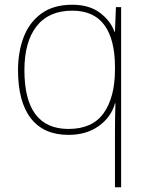

<svg xmlns="http://www.w3.org/2000/svg" viewBox="-20 -558 623 810"><path d="M465 -3Q465 -27 465.5 -62Q466 -97 467 -122H465Q449 -64 397 -26.5Q345 11 269 11Q164 11 110 -59Q56 -129 56 -262Q56 -338 79.5 -400.5Q103 -463 154 -500.5Q205 -538 285 -538Q356 -538 401 -504.5Q446 -471 463 -424H465L469 -528H491V232H465ZM269 -14Q370 -14 417.5 -81Q465 -148 465 -265V-275Q465 -391 420.5 -452Q376 -513 285 -513Q186 -513 134.5 -447.5Q83 -382 83 -262Q83 -14 269 -14Z"/></svg>

Font: Noto Sans Kannada Thin
Style: Regular
Weight: 100
Designer: Jelle Bosma - Monotype Design Team
Foundry: Monotype Imaging Inc.
Version: Version 2.005; ttfautohint (v1.8.4.7-5d5b)